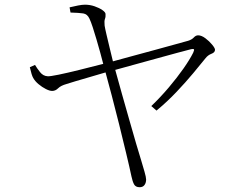

<svg xmlns="http://www.w3.org/2000/svg" viewBox="-20 -762 1040 811"><path d="M277.8 -709 273.9 -731Q292 -735.4 309.6 -738.8Q327.1 -742.2 338.9 -742.2Q359.9 -742.2 379.6 -735.4Q399.4 -728.5 412.4 -719.5Q425.3 -710.4 425.8 -703.1Q426.8 -690.9 423.3 -682.1Q419.9 -673.3 421.9 -653.8Q423.8 -641.6 429.7 -616.5Q435.5 -591.3 442.9 -561Q450.2 -530.8 457 -502.9Q492.7 -512.7 539.6 -525.4Q586.4 -538.1 634 -551Q681.6 -564 719.5 -574.5Q757.3 -585 774.9 -589.8Q790.5 -594.7 798.8 -603.8Q807.1 -612.8 816.9 -612.8Q831.1 -612.8 847.7 -600.3Q864.3 -587.9 876.2 -573.2Q888.2 -558.6 888.2 -551.8Q888.2 -540.5 873.3 -534.9Q858.4 -529.3 848.1 -516.1Q827.6 -490.7 796.4 -453.1Q765.1 -415.5 725.8 -374Q686.5 -332.5 641.1 -294.9L619.1 -314Q658.2 -351.6 693.1 -392.8Q728 -434.1 754.9 -472.4Q781.7 -510.7 795.9 -539.1Q801.8 -551.8 798.8 -554Q795.9 -556.2 787.1 -554.2Q769 -549.8 730.5 -539.3Q691.9 -528.8 644 -515.6Q596.2 -502.4 549.1 -489.5Q502 -476.6 466.8 -466.8Q480 -418.5 495.8 -362.5Q511.7 -306.6 527.1 -252.4Q542.5 -198.2 555.4 -154.1Q568.4 -109.9 576.2 -85Q583.5 -61 590.3 -37.1Q597.2 -13.2 597.2 -3.9Q597.2 10.3 590.3 19.5Q583.5 28.8 569.8 28.8Q552.7 28.8 546.1 16.4Q539.6 3.9 535.2 -17.1Q526.9 -56.6 512.9 -114.7Q499 -172.9 483.2 -236.6Q467.3 -300.3 452.1 -358.2Q437 -416 425.8 -456.1Q394.5 -446.8 360.1 -436.8Q325.7 -426.8 298.3 -418.7Q271 -410.6 261.2 -407.2Q236.8 -400.4 225.6 -389.2Q214.4 -377.9 200.2 -377.9Q189.5 -377.9 173.6 -386Q157.7 -394 142.8 -406.5Q127.9 -418.9 120.1 -433.1Q113.8 -443.4 106 -478L127.9 -487.8Q136.2 -473.6 149.2 -457.3Q162.1 -440.9 181.2 -439.9Q190.9 -439 227.5 -446.5Q264.2 -454.1 314.7 -466.6Q365.2 -479 416 -492.2Q411.1 -511.7 403.6 -539.1Q396 -566.4 387.7 -595Q379.4 -623.5 371.6 -647.2Q363.8 -670.9 357.9 -683.1Q349.1 -702.6 331.5 -705.3Q314 -708 277.8 -709Z"/></svg>

Font: Source Han Serif CN ExtraLight
Style: Regular
Weight: 250
Designer: Ryoko NISHIZUKA  (kana & ideographs); Frank Grießhammer (Latin, Greek & Cyrillic); Wenlong ZHANG  (bopomofo); Sandoll Co
Foundry: Adobe Systems Incorporated
Version: Version 1.001;PS 1.001;hotconv 16.6.54;makeotf.lib2.5.65590